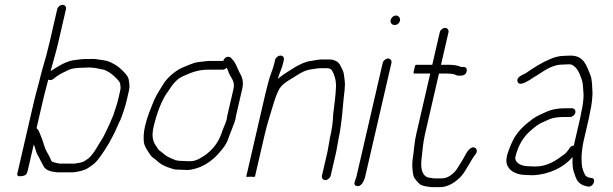

<svg xmlns="http://www.w3.org/2000/svg" viewBox="-20 -721 2524 791"><path d="M450.3 -257C448.6 -249.7 446.1 -243 442.7 -237C437.1 -223.3 428.8 -203.1 421.9 -190L410.3 -166C407.6 -160 401 -148.7 390.5 -132C374.3 -105.7 367.2 -91.8 351.3 -75C343.5 -66.3 334.7 -62.2 325.9 -56C319.2 -52.1 297.4 -47.9 287.8 -47H225.8C214.3 -48.5 205.9 -51.4 197.5 -54C191.5 -54 188.5 -65.9 185.6 -72C178.4 -87.4 167.5 -102.1 163.2 -118C159.7 -131 151.9 -153.3 146.3 -166C142.1 -177 138.4 -186.8 130.6 -193L154.8 -298C161.4 -326.6 169.3 -357.5 177.1 -386L178.7 -393C186 -389.7 193.2 -390.7 200.4 -396L211.5 -405C227.6 -416.7 247.8 -426.2 265.2 -434C280.4 -440.8 307.8 -442 326 -442C332.7 -442 339.8 -442.3 347.3 -443C358 -443 368.9 -441.3 377.6 -440L390.9 -437C401.6 -435.1 407.7 -434.7 417.3 -430L433.2 -421C444 -413.1 460.1 -399 468.6 -388C472.7 -382.7 474.8 -379 475 -377L476.9 -359C476.6 -355 476.1 -351.3 475.3 -348L466.3 -309C462.8 -293.7 454.4 -269.7 450.3 -257ZM220.1 -546 251.7 -683C254 -693.1 247.6 -701 237.8 -701C228.1 -701 218 -693.1 215.7 -683L184.1 -546C175.6 -509.2 165.8 -473.4 155.1 -438C153.1 -429.3 150.8 -420.7 148.1 -412C139.4 -374.2 127.7 -336.4 118.8 -298L51.4 -6C49.4 2.7 54.5 6.3 66.8 5C90 2.5 91.3 -5.7 96 -26L119.1 -126C125.6 -111.1 127.6 -97.5 133.6 -85C142.3 -70.6 152.2 -48.3 160.8 -34C170 -18.3 192.3 -13.2 216.5 -11H279.5C300.1 -12.3 328.1 -19.2 341.5 -28C354 -36.7 364.8 -42.5 375.5 -54C394.8 -74.7 429.1 -128.1 443.5 -158L454.6 -180C461.4 -194.2 469.4 -214.9 476.9 -229C486 -252.1 496.3 -282.8 502.1 -308L511.3 -348C513 -355.3 513.7 -362.7 513.4 -370C510.6 -389.2 512.2 -399 499.6 -414C489.8 -426.7 471.4 -443.7 458.4 -452L438.9 -463C427.2 -468.4 418.3 -471.1 405.2 -473L391.7 -475C380.1 -476.5 369.1 -479.3 353.4 -478H334.4C314.9 -478 294.4 -474.1 277 -472C242.9 -463.9 215.9 -445.3 188.8 -428L190.9 -437C200.3 -472.1 211.6 -509.2 220.1 -546Z M892.7 -172C879.6 -133.8 858.3 -108.3 830.9 -86C812.6 -73.4 789.8 -57 765.2 -57H751.2C746.5 -57 739.9 -57.3 731.4 -58C723.4 -58 717.8 -58.3 714.6 -59L703.1 -61C695.6 -63.7 678.1 -71.8 671.8 -75C658.4 -81.9 650.3 -92.2 638.1 -100C630.7 -104.2 627.1 -115.5 621.2 -122C608.9 -141.6 604.3 -161.6 612.9 -199C624.9 -250.8 646 -311.2 674.1 -347C690.1 -372.3 708.6 -396.9 736.2 -408C767.4 -422 796 -434 838.2 -434H897.2C903.2 -434 908.8 -436.7 914 -442C918 -434.3 919.9 -429.4 923 -420C931.2 -401.2 949.1 -385.8 942 -355L916.1 -243C915 -238.3 914.3 -233.7 913.9 -229C910 -212.1 895.8 -185.4 892.7 -172ZM899.5 -470H846.5C834.2 -470 813.4 -467.2 802.6 -466C784.5 -464.2 774.2 -459.9 756.6 -453L727.8 -441C700 -427 675 -405.7 657 -381C642.4 -357 628.4 -337.8 615.3 -309C600.5 -272.6 586.7 -241.5 577.1 -199.5C571.1 -173.7 571 -152.5 572.9 -134C576.3 -113.9 588.9 -99.7 598.4 -84C605.7 -73.1 614.1 -68.9 624.1 -61C637.7 -46.4 662.1 -33.4 686.2 -27L699.3 -23C704.5 -22.3 712.1 -22 722.1 -22C731.3 -21.3 738.2 -21 742.8 -21H756.8C762.2 -21 768.4 -22 775.5 -24C816.4 -32.6 852.8 -57.7 879.1 -87C895.8 -106.1 912.2 -124.5 920.6 -150L926.3 -166C927.5 -168 928.6 -170.8 929.8 -174.5C933.8 -186.8 946.7 -215.5 950.3 -231C950.6 -235 951.2 -239 952.1 -243L978 -355C985.4 -387 976.3 -405.8 965.9 -424C956.6 -441.9 952.5 -459.2 939.4 -474L932.3 -482C929 -485.3 924.9 -487 919.9 -487C910.3 -487 903.2 -479.8 899.5 -470Z M1113.4 -474 1110.9 -463C1103.4 -430.7 1092.3 -412.9 1083.8 -376C1079.8 -361.3 1076.2 -347.3 1073.1 -334L994.6 6C994.2 8 1000.1 8.3 1012.4 7C1024.1 8.3 1030.2 8 1030.6 6L1069.6 -163C1075.7 -189.3 1084.9 -223.3 1092.3 -246C1103.2 -279.5 1111.5 -315.1 1125.4 -344C1136.8 -372.6 1164.1 -386.4 1187.6 -401C1209.4 -414.6 1232.8 -431.6 1260.4 -435C1272.1 -436.1 1286.4 -440 1298.6 -440H1330.6C1336.5 -440 1345.4 -435 1347.5 -431C1358 -413.6 1364.5 -392 1364.3 -365C1363.1 -327.5 1357.2 -288.5 1352.5 -249C1352.2 -220.3 1346.9 -185.8 1339.3 -153C1338.8 -147.7 1337.7 -141.7 1336.2 -135C1333.5 -123.4 1331.9 -107.8 1329.2 -96L1306.3 3C1304.2 12.2 1310.9 21 1320.2 21C1329.4 21 1340.2 12.2 1342.3 3L1365.2 -96C1367.9 -107.9 1369.5 -123.5 1372.2 -135C1373.7 -141.7 1374.9 -148.3 1375.8 -155C1378.8 -168 1380.9 -180.6 1382.6 -193L1385.6 -215C1391.8 -259.3 1393.8 -305 1399.6 -349L1401.1 -373C1401 -381 1400.3 -388.3 1399.2 -395C1396.8 -411.4 1397.9 -419.6 1390.4 -435L1380 -455C1373.9 -465.8 1357.5 -476 1338.9 -476H1306.9C1291.1 -476 1276.8 -472.7 1262.5 -470C1238.8 -468.1 1216 -455.7 1196.7 -445C1173 -429.3 1145.7 -414.8 1124.4 -396C1126 -400 1127.2 -403.7 1128 -407C1134.9 -429 1141.5 -439.7 1146.9 -463L1149.4 -474C1151.8 -484.1 1145.4 -492 1135.6 -492C1125.8 -492 1115.8 -484.1 1113.4 -474Z M1556.7 -462 1448.6 6C1444.8 22.7 1431.5 39.8 1448.6 45C1468.4 51.1 1480.5 23.6 1484.6 6L1592.7 -462C1594.8 -471.2 1588 -480 1578.8 -480C1569.6 -480 1558.8 -471.2 1556.7 -462ZM1589.4 -638.5C1586.9 -627.5 1594.5 -618 1605.7 -618C1616 -618 1625.4 -625.3 1627.7 -635.5C1630.3 -646.8 1622.4 -657 1611.2 -657C1601.2 -657 1591.7 -648.4 1589.4 -638.5Z M1791.8 -588 1760.8 -454H1693.8C1691.1 -454 1688.8 -448 1686.7 -436C1683.2 -424 1682.8 -418 1685.5 -418H1752.5L1694.6 -167C1687.8 -137.8 1686.7 -112.6 1683.1 -87L1680 -65C1676.6 -41.8 1679.3 -15.7 1683.3 3C1686.6 15.4 1701.8 30.7 1711 39C1724.2 46.5 1740.4 47.7 1758.5 50H1792.5C1827.4 50 1857.1 28.4 1877.2 8C1902.2 -18.5 1916.7 -57.8 1940.1 -87C1947.2 -96.8 1944.3 -107.8 1938.2 -111.5C1919.8 -122.8 1901.3 -92.4 1895.2 -79C1884.7 -58.7 1872.1 -40.9 1861.3 -23C1848.8 -5.9 1825.6 14 1800.8 14H1767.8C1760.5 12.5 1750.4 11.1 1742.7 10C1715.7 0.3 1712.7 -33.5 1716.9 -69C1721.2 -101.8 1722.3 -131.2 1730.6 -167L1788.5 -418H1824.5C1831.4 -418 1849.2 -416.5 1853.6 -414C1862.2 -408.6 1871 -408.4 1882.7 -410C1906.2 -410 1911.7 -447.9 1887.7 -445H1881.7C1880.4 -445 1878.8 -445.3 1877 -446C1868.2 -451 1848.5 -454 1832.8 -454H1796.8L1827.7 -588C1829.9 -597.5 1823 -606 1813.4 -606C1803.7 -606 1793.9 -597.5 1791.8 -588Z M2336.5 -275H2309.5C2279.5 -275 2254.4 -270.9 2232.3 -261C2213.7 -251.9 2191.5 -244.1 2174.3 -231C2142.3 -207 2112.3 -181.1 2092.8 -142C2085.5 -127.4 2068 -86.4 2066.9 -69C2060.1 -24.4 2100.8 0 2149 0C2158.2 0.7 2167.8 1 2177.8 1C2242.9 -3 2302.1 -30.8 2339.1 -74L2338.9 -73C2337.6 -47.3 2338.8 -21.3 2347.7 -3C2355.5 26 2368.6 42.6 2404.9 48C2426.7 48 2438 12 2415.2 12L2409.5 11C2403.8 11 2395.7 6.1 2392.3 3C2384.4 -10.9 2377.7 -27.2 2376.6 -46C2375.7 -62 2375.1 -79 2377.6 -98L2380.2 -118C2380.8 -123.3 2381.9 -129.3 2383.4 -136L2405.8 -233C2407.8 -241.7 2409.6 -251 2411.3 -261C2417.8 -289.3 2420.3 -315.2 2421 -338C2419.3 -362.5 2420.2 -392.1 2412.1 -412C2397 -446.7 2387.9 -492 2330.6 -492C2321.9 -492 2313.5 -491.7 2305.4 -491C2285.1 -491 2266.1 -485.9 2249.6 -479C2212.4 -463.7 2179.1 -442.5 2147 -420C2133.4 -412.1 2106.1 -404.4 2112.3 -384.5C2116.3 -371.5 2131.5 -375.8 2143 -381L2161.3 -391C2166.7 -394.3 2172.2 -398 2177.8 -402C2214 -421.8 2247.5 -455 2299 -455C2306.5 -455.7 2314.3 -456 2322.3 -456C2328.3 -456 2332.2 -455.7 2334 -455C2359.5 -443.8 2367.5 -418 2376.7 -393C2381 -382.1 2382.2 -363.8 2382.8 -350L2384.2 -330C2384 -309.3 2380.9 -285.6 2375.3 -261C2373.6 -251 2371.8 -241.7 2369.8 -233L2343.9 -121C2336.6 -121 2330.8 -117.7 2326.6 -111L2319.1 -100C2315.2 -94.7 2310.4 -89.7 2304.6 -85C2272 -60.7 2235.9 -35 2185.1 -35C2175.8 -35 2167.2 -35.3 2159.3 -36C2130.3 -36 2101.2 -47.6 2102.9 -73C2114.4 -123 2138.1 -160.1 2168.7 -185C2182.6 -197.3 2197.6 -209.8 2215.1 -217L2241.9 -229C2257.5 -236 2279.7 -239 2301.2 -239H2328.2C2337.7 -239 2348 -246.8 2350.2 -256.5C2352.4 -266.1 2346 -275 2336.5 -275Z"/></svg>

Font: HoneyBee
Style: LitIt
Weight: 300
Foundry: Cannot Into Space Fonts
Version: Version 0.89